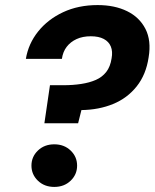

<svg xmlns="http://www.w3.org/2000/svg" viewBox="-20 -732 610 757"><path d="M155 -246 177 -396H230Q267 -396 300 -401Q333 -406 358 -417Q383 -428 399 -448.5Q415 -469 420 -502Q425 -529 417 -548.5Q409 -568 389 -578.5Q369 -589 338 -589Q306 -589 282 -578Q258 -567 243 -547.5Q228 -528 224 -500H82Q92 -560 130.5 -608Q169 -656 229 -684Q289 -712 365 -712Q432 -712 481 -688Q530 -664 553.5 -618Q577 -572 566 -506Q556 -438 519 -391.5Q482 -345 426 -322Q370 -299 301 -298L288 -246ZM194 5Q155 5 129.5 -19.5Q104 -44 104 -79Q104 -114 129.5 -138.5Q155 -163 194 -163Q233 -163 258.5 -138.5Q284 -114 284 -79Q284 -44 258.5 -19.5Q233 5 194 5Z"/></svg>

Font: DM Sans 10pt Black
Style: Italic
Weight: 900
Italic angle: -10°
Version: Version 4.004;gftools[0.9.30]